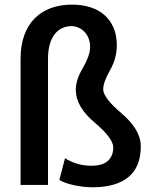

<svg xmlns="http://www.w3.org/2000/svg" viewBox="-20 -782 653 812"><path d="M372.5 10Q353.5 10 332.8 7.8Q312 5.5 293 1.2Q274 -3 257.8 -8.5Q241.5 -14 231 -21L255 -113Q276 -99 305 -90Q334 -81 366 -81Q414 -81 436.5 -102Q459 -123 459 -158.5Q459 -197 380 -264Q300.5 -330.5 300.5 -402.5Q300.5 -445 331 -495.5Q345.5 -521 353.2 -542.8Q361 -564.5 361 -583.5Q361 -603.5 354.5 -620Q348 -636.5 337 -647.8Q326 -659 311.8 -665.2Q297.5 -671.5 282.5 -671.5Q260.5 -671.5 242.2 -662.8Q224 -654 210.8 -636.8Q197.5 -619.5 190.2 -593.2Q183 -567 183 -532V0H67V-533Q67 -589.5 82.5 -632.5Q98 -675.5 126.5 -704.2Q155 -733 195.2 -747.8Q235.5 -762.5 285 -762.5Q326 -762.5 360.8 -751.8Q395.5 -741 420.5 -719.5Q445.5 -698 459.8 -665.8Q474 -633.5 474 -591Q474 -535 445.5 -485.5Q416.5 -434.5 416.5 -404Q416.5 -386.5 436.2 -360.5Q456 -334.5 496 -301Q575.5 -232 575.5 -163.5Q575.5 -76 523 -33Q470.5 10 372.5 10Z"/></svg>

Font: Roberto Sans Medium
Style: Regular
Weight: 500
Designer: Google (font) & Cristiano Sobral (main changes)
Version: Version 1.000;October 12, 2021;FontCreator 14.0.0.2814 64-bi